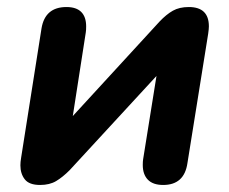

<svg xmlns="http://www.w3.org/2000/svg" viewBox="-20 -518 652 546"><path d="M38 -48Q38 -57 40 -69L98 -437Q108 -498 169 -498Q197 -498 211 -484Q225 -470 225 -443Q225 -432 224 -426L187 -188L434 -457Q453 -477 471.5 -487.5Q490 -498 517 -498Q574 -498 574 -443Q574 -436 572 -422L513 -54Q504 8 444 8Q415 8 400.5 -7Q386 -22 386 -49Q386 -59 387 -65L425 -302L178 -34Q158 -14 139.5 -3Q121 8 94 8Q63 8 50.5 -8Q38 -24 38 -48Z"/></svg>

Font: SN Pro Bold
Style: Bold Italic
Weight: 700
Italic angle: -9°
Designer: Tobias Whetton
Foundry: Supernotes
Version: Version 1.003